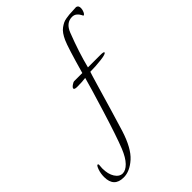

<svg xmlns="http://www.w3.org/2000/svg" viewBox="-431 -770 1083 1083"><g transform="rotate(-45 111.0 -228.0)"><path d="M386 -663Q402 -660 402 -640Q402 -626 395.5 -612.5Q389 -599 382 -599Q381 -599 376 -609.5Q371 -620 359.5 -630Q348 -640 331 -640Q283 -640 261 -584Q217 -471 193 -375H291Q319 -375 319 -369Q319 -359 273 -353.5Q227 -348 185 -348Q181 -338 160.5 -268Q140 -198 114.5 -111.5Q89 -25 76 16Q43 120 -5.5 163.5Q-54 207 -103 207Q-180 207 -180 127Q-180 99 -171.5 75Q-163 51 -156 51Q-152 51 -151 57Q-153 77 -153 85Q-153 131 -135 159Q-117 187 -91 187Q-67 187 -42 161.5Q-17 136 4 84Q32 14 79.5 -140Q127 -294 140 -344Q116 -340 73 -340Q50 -340 50 -349Q50 -356 63 -365.5Q76 -375 84 -375H148Q194 -538 211 -575Q220 -595 230.5 -610Q241 -625 253.5 -634Q266 -643 277 -648.5Q288 -654 303.5 -656.5Q319 -659 329.5 -660Q340 -661 358 -661.5Q376 -662 386 -663Z"/></g></svg>

Font: Bilbo Swash Caps
Style: Regular
Weight: 400
Designer: Robert E. Leuschke
Foundry: Robert E. Leuschke
Version: Version 1.003